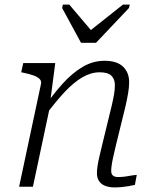

<svg xmlns="http://www.w3.org/2000/svg" viewBox="-20 -811 666 834"><path d="M332 -625H397L540 -776L544 -791H514L354 -664L392 -660L281 -791H253L250 -776ZM63 0H123L201 -367L199 -376L220 -537H81L72 -497L82 -495Q107 -490 125 -483.5Q143 -477 152 -468Q161 -459 158 -446ZM484 -182 525 -349Q532 -380 536.5 -406Q541 -432 541 -454Q541 -496 514.5 -521.5Q488 -547 434 -547Q384 -547 339 -520.5Q294 -494 252 -447.5Q210 -401 168 -340L179 -312Q222 -370 261 -411.5Q300 -453 337.5 -475Q375 -497 413 -497Q449 -497 464 -482Q479 -467 479 -442Q479 -422 475.5 -401.5Q472 -381 465 -351L428 -199Q419 -162 413 -136.5Q407 -111 404 -92.5Q401 -74 401 -59Q401 -38 410.5 -24Q420 -10 437.5 -3.5Q455 3 477 3Q494 3 509.5 1.5Q525 0 539.5 -2.5Q554 -5 566 -8L574 -51Q564 -51 551 -48.5Q538 -46 523.5 -44Q509 -42 493 -42Q478 -42 470.5 -48.5Q463 -55 463 -69Q463 -78 465 -93Q467 -108 472 -130Q477 -152 484 -182Z"/></svg>

Font: Roboto Serif 20pt ExtraLight
Style: Italic
Weight: 250
Italic angle: -10°
Version: Version 1.007